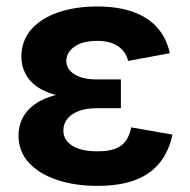

<svg xmlns="http://www.w3.org/2000/svg" viewBox="-20 -573 597 602"><path d="M285.4 9.8Q214.8 9.8 158.7 -9Q102.7 -27.7 70.3 -63.1Q38 -98.5 38 -148.5Q38 -177 50.2 -201.9Q62.4 -226.7 88.2 -245.5Q114 -264.3 154.5 -275Q195 -285.8 251.7 -285.8H359V-233.7H283Q249.7 -233.7 226.4 -224.7Q203.2 -215.8 191 -200.2Q178.7 -184.5 178.7 -163.9Q178.7 -134.7 205.7 -116.7Q232.8 -98.6 286.2 -98.6Q320.5 -98.6 341.7 -106.8Q363 -114.9 374.7 -131.6Q386.4 -148.3 391.4 -173.6L520.8 -150.9Q509.7 -99 481.2 -63.1Q452.6 -27.1 404.2 -8.7Q355.9 9.8 285.4 9.8ZM251.7 -264.4Q198.6 -264.4 159.9 -274Q121.2 -283.6 96.2 -301.1Q71.2 -318.7 59.2 -342.7Q47.1 -366.7 47.1 -395Q47.1 -445.8 78.1 -480.9Q109.1 -516 163 -534.4Q216.9 -552.7 284.7 -552.7Q348.9 -552.7 396 -536.2Q443.1 -519.7 472.4 -487.2Q501.7 -454.7 512.6 -406.2L382 -382Q374.4 -411.1 350.3 -427.9Q326.2 -444.8 284 -444.8Q238.5 -444.8 213.2 -426.5Q187.9 -408.2 187.9 -381.7Q187.9 -356.3 213 -340.2Q238.1 -324 283 -324H359V-264.4Z"/></svg>

Font: Inter Variable LoSnoCo
Style: Regular
Weight: 400
Designer: Rasmus Andersson
Foundry: rsms
Version: Version 4.000;git-a52131595; featfreeze: case,dlig,ss01,ss02